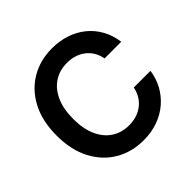

<svg xmlns="http://www.w3.org/2000/svg" viewBox="-185 -917 1105 1105"><g transform="rotate(-45 367.5 -364.0)"><path d="M382.3 10.3Q285.6 10.3 209.7 -34.4Q133.8 -79.1 90.1 -162.8Q46.4 -246.6 46.4 -363.3Q46.4 -481 90.3 -564.7Q134.3 -648.4 210.2 -693.1Q286.1 -737.8 382.3 -737.8Q442.9 -737.8 495.4 -720.5Q547.9 -703.1 588.9 -670.2Q629.9 -637.2 656.5 -589.8Q683.1 -542.5 691.4 -482.4H555.7Q549.8 -514.6 534.7 -539.8Q519.5 -564.9 496.8 -582.3Q474.1 -599.6 445.6 -608.6Q417 -617.7 384.3 -617.7Q324.2 -617.7 278.3 -587.6Q232.4 -557.6 207 -500.7Q181.6 -443.8 181.6 -363.3Q181.6 -282.2 207.3 -225.6Q232.9 -168.9 278.6 -139.4Q324.2 -109.9 383.8 -109.9Q416.5 -109.9 445.1 -118.9Q473.6 -127.9 496.3 -145.3Q519 -162.6 534.4 -187.7Q549.8 -212.9 556.2 -245.1H691.9Q684.6 -191.4 659.7 -145.3Q634.8 -99.1 594.5 -64Q554.2 -28.8 500.5 -9.3Q446.8 10.3 382.3 10.3Z"/></g></svg>

Font: V-Inter
Style: SemiBold-600
Weight: 600
Designer: Rasmus Andersson
Foundry: rsms
Version: Version 4.000;git-4146feb